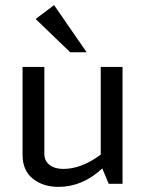

<svg xmlns="http://www.w3.org/2000/svg" viewBox="-20 -717 570 749"><path d="M153 -456V-117Q153 -89 173.5 -73.5Q194 -58 227 -58Q298 -58 373 -114V-456H458V0H404L379 -60Q302 12 208 12Q148 12 108 -20Q68 -52 68 -113V-456ZM318 -513H254L119 -643L191 -697Z"/></svg>

Font: Average Sans
Style: Regular
Weight: 400
Designer: Eduardo Rodriguez Tunni
Foundry: Eduardo Rodriguez Tunni
Version: Version 1.001